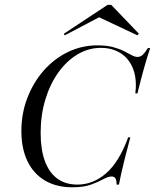

<svg xmlns="http://www.w3.org/2000/svg" viewBox="-20 -772 648 803"><path d="M282.3 11.3Q216.1 11.3 168.1 -16.9Q120.2 -45.2 94.8 -98Q69.4 -150.8 69.4 -223.4Q69.4 -297.6 94.4 -362.5Q119.4 -427.4 162.9 -477Q206.5 -526.6 264.1 -554.4Q321.8 -582.3 387.1 -582.3Q425.8 -582.3 452.8 -575Q479.8 -567.7 498.8 -558.1Q517.7 -548.4 531 -541.1Q544.4 -533.9 554.8 -533.9Q567.7 -533.9 577 -542.7Q586.3 -551.6 598.4 -571H608.1Q594.4 -530.6 581.5 -483.9Q568.5 -437.1 554.8 -381.5H546Q553.2 -441.1 536.7 -483.9Q520.2 -526.6 485.1 -549.2Q450 -571.8 401.6 -571.8Q350 -571.8 304 -544.4Q258.1 -516.9 223.4 -468.1Q188.7 -419.4 169.4 -354.8Q150 -290.3 150 -216.1Q150 -146.8 167.7 -98.4Q185.5 -50 219.8 -25Q254 0 304 0Q369.4 0 423.8 -47.2Q478.2 -94.4 516.1 -197.6H525Q511.3 -146 502 -109.3Q492.7 -72.6 487.1 -46.8Q481.5 -21 477.4 0H467.7Q467.7 -17.7 462.9 -25.8Q458.1 -33.9 446.8 -33.9Q432.3 -33.9 412.1 -22.6Q391.9 -11.3 360.9 0Q329.8 11.3 282.3 11.3ZM250.8 -624.2 246.8 -630.6 429.8 -751.6H445.2L560.5 -631.5L554.8 -624.2L383.9 -704.8H404Z"/></svg>

Font: Playfair 144pt Light
Style: Italic
Weight: 300
Italic angle: -15.6°
Designer: Claus Eggers Sørensen
Foundry: Claus Eggers Sørensen
Version: Version 2.001;gftools[0.9.30]